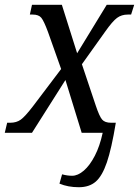

<svg xmlns="http://www.w3.org/2000/svg" viewBox="-38 -556 582 804"><path d="M211 213 222 174Q244 180 264 180Q288 180 313 158.5Q338 137 359 96.5Q380 56 392 0H304L236 -221L96 0H-18L-8 -42H5Q31 -42 49 -55Q67 -68 100 -111L218 -267L163 -422Q146 -468 135 -481.5Q124 -495 99 -495H87L96 -536H221L285 -333L409 -536H524L511 -495H497Q471 -495 452 -481Q433 -467 402 -423L305 -287L363 -114Q378 -69 389.5 -55.5Q401 -42 427 -42H447Q429 67 409.5 124Q390 181 363 204.5Q336 228 292 228Q247 228 211 213Z"/></svg>

Font: Noto Serif Narrow
Style: Italic
Weight: 400
Width: 4
Italic angle: -12°
Designer: Monotype Design Team
Foundry: Monotype Imaging Inc.
Version: Version 1.001